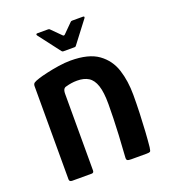

<svg xmlns="http://www.w3.org/2000/svg" viewBox="-120 -723 715 810"><g transform="rotate(-20 237.5 -317.5)"><path d="M66 0Q53 0 53 -11Q53 -116 53 -220.5Q53 -325 53 -429Q53 -439 59 -443.5Q65 -448 84 -454Q96 -458 122 -464Q148 -470 177.5 -474.5Q207 -479 232 -479Q313 -479 356 -448Q399 -417 415.5 -366Q432 -315 432 -252Q432 -212 430.5 -170Q429 -128 426.5 -89Q424 -50 421 -21Q419 -5 415.5 -2.5Q412 0 400 0H330Q318 0 313.5 -3Q309 -6 310 -17Q310 -22 312 -49Q314 -76 316 -113.5Q318 -151 319 -188.5Q320 -226 320 -252Q320 -305 310 -335Q300 -365 280 -377.5Q260 -390 229 -390Q215 -390 202.5 -388Q190 -386 180 -383Q172 -382 167.5 -375.5Q163 -369 163 -354Q163 -307 163 -250Q163 -193 163 -132.5Q163 -72 163 -11Q163 0 153 0ZM217 -526Q213 -526 210 -530L136 -627Q134 -630 135 -632.5Q136 -635 140 -635H189Q194 -635 197 -631L238 -590Q242 -586 247 -590L288 -631Q291 -635 296 -635H345Q350 -635 350.5 -632.5Q351 -630 349 -627L275 -530Q273 -526 268 -526Z"/></g></svg>

Font: Glory SemiBold
Style: Regular
Weight: 600
Designer: Robert Leuschke
Foundry: Robert Leuschke
Version: Version 1.011